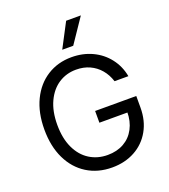

<svg xmlns="http://www.w3.org/2000/svg" viewBox="-167 -1057 1042 1186"><g transform="rotate(-20 354.5 -464.5)"><path d="M360.4 -634.8Q296.9 -634.8 246.1 -602.1Q195.3 -569.3 165.5 -505.9Q135.7 -442.4 135.7 -353.5Q135.7 -264.6 165.5 -201.2Q195.3 -137.7 247.6 -105Q299.8 -72.3 366.2 -72.3Q426.8 -72.3 472.7 -98.1Q518.6 -124 543.9 -171.9Q569.3 -219.7 569.3 -282.2L595.7 -277.3H384.8V-354.5H655.3V-278.3Q655.3 -192.4 618.2 -127Q581.1 -61.5 515.6 -25.9Q450.2 9.8 366.2 9.8Q272.5 9.8 201.2 -34.7Q129.9 -79.1 90.3 -161.1Q50.8 -243.2 50.8 -353.5Q50.8 -463.9 90.3 -545.9Q129.9 -627.9 200.2 -672.4Q270.5 -716.8 360.4 -716.8Q434.6 -716.8 496.1 -688Q557.6 -659.2 598.1 -606.9Q638.7 -554.7 651.4 -486.3H560.5Q545.9 -532.2 517.6 -565.4Q489.3 -598.6 449.7 -616.7Q410.2 -634.8 360.4 -634.8ZM407.2 -939.5H503.9L395.5 -779.3H323.2Z"/></g></svg>

Font: Pretendard Std Variable
Style: Regular
Weight: 400
Designer: Base glyphs from Inter by Rasmus Andersson; Hangeul glyphs from Noto Sans CJK(Source Han Sans) by Jang Soo-young and Kan
Foundry: Kil Hyung-jin
Version: Version 1.309;Glyphs 3.2 (3225)